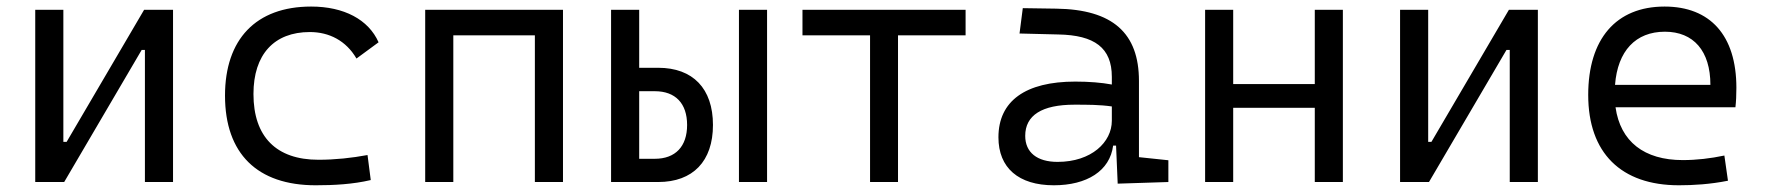

<svg xmlns="http://www.w3.org/2000/svg" viewBox="-20 -547 5313 577"><path d="M85.9 0H172.9L405.8 -397H415.5V0H500V-517.6H413.1L180.2 -120.6H170.4V-517.6H85.9Z M928.7 9.8C982.9 9.8 1040.5 6.8 1094.2 -5.9L1084.5 -81.1C1037.1 -72.3 987.3 -66.9 937 -66.9C810.5 -66.9 741.7 -135.7 741.7 -264.6C741.7 -383.3 803.7 -450.7 911.1 -450.7C969.2 -450.7 1020 -424.8 1051.3 -371.1L1117.7 -419.9C1087.4 -488.3 1013.7 -527.3 915 -527.3C749 -527.3 656.2 -428.7 656.2 -259.8C656.2 -85 753.4 9.8 928.7 9.8Z M1587.4 0H1671.9V-517.6H1257.8V0H1342.3V-440.9H1587.4Z M1816.4 0H1958C2062.5 0 2122.6 -62.5 2122.6 -171.4C2122.6 -280.8 2062.5 -343.3 1958 -343.3H1900.9V-517.6H1816.4ZM2200.7 0H2285.2V-517.6H2200.7ZM1900.9 -69.8V-272.9H1947.8C2009.8 -272.9 2044.9 -236.3 2044.9 -171.4C2044.9 -106.9 2009.8 -69.8 1947.8 -69.8Z M2594.7 0H2678.7V-440.9H2881.8V-517.6H2391.6V-440.9H2594.7Z M3338.9 4.9 3491.2 0V-65.4L3402.8 -74.7V-303.7C3402.8 -447.3 3324.2 -518.6 3154.3 -521L3053.7 -522.5L3043.9 -446.3L3160.6 -443.4C3269.5 -441.4 3321.3 -403.3 3321.3 -315.9V-293C3290 -298.8 3252.9 -301.8 3211.4 -301.8C3062 -301.8 2980.5 -243.7 2980.5 -134.3C2980.5 -42.5 3041 9.8 3147 9.8C3246.1 9.8 3315.4 -33.2 3325.2 -109.4H3334ZM3321.3 -227.1V-184.1C3321.3 -120.1 3260.3 -60.5 3158.2 -60.5C3096.7 -60.5 3061 -88.9 3061 -138.7C3061 -200.7 3111.3 -232.4 3209 -232.4C3246.6 -232.4 3285.6 -232.4 3321.3 -227.1Z M3931.2 0H4015.6V-517.6H3931.2V-294.4H3686V-517.6H3601.6V0H3686V-223.1H3931.2Z M4187.5 0H4274.4L4507.3 -397H4517.1V0H4601.6V-517.6H4514.6L4281.7 -120.6H4272V-517.6H4187.5Z M5025.4 9.8C5068.4 9.8 5119.6 6.8 5172.9 -3.9L5162.1 -79.6C5120.6 -70.8 5078.1 -65.9 5037.1 -65.9C4920.9 -65.9 4849.6 -121.6 4835 -224.6H5195.3C5197.3 -241.7 5198.2 -261.2 5198.2 -283.2C5198.2 -440.4 5119.6 -527.3 4982.4 -527.3C4836.4 -527.3 4752.9 -429.7 4752.9 -261.7C4752.9 -87.4 4851.6 9.8 5025.4 9.8ZM4833.5 -292C4841.3 -394 4895.5 -451.7 4983.4 -451.7C5069.3 -451.7 5120.1 -394 5120.1 -292Z"/></svg>

Font: Cascadia Mono PL SemiLight
Style: Regular
Weight: 350
Monospace: yes
Designer: Aaron Bell
Foundry: Saja Typeworks
Version: Version 2404.023